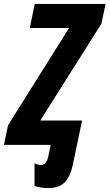

<svg xmlns="http://www.w3.org/2000/svg" viewBox="-60 -734 555 973"><path d="M309 101 356 -123H144L454 -614L475 -714H116L91 -592H290L-19 -100L-40 0H197L185 58Q176 102 147 102Q129 102 115 93V208Q144 219 184 219Q239 219 267.5 190.5Q296 162 309 101Z"/></svg>

Font: Noto Sans UI Condensed ExtraBold
Style: Italic
Weight: 800
Width: 3
Designer: Monotype Design Team
Foundry: Monotype Imaging Inc.
Version: 1.001